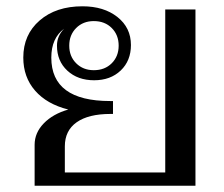

<svg xmlns="http://www.w3.org/2000/svg" viewBox="-20 -590 713 610"><path d="M601 -560V0H90V-130Q90 -168 119 -198Q148 -228 197 -242Q129 -259 91.5 -302Q54 -345 54 -407Q54 -480 106 -525Q158 -570 242 -570Q310 -570 353 -536Q396 -502 396 -447Q396 -397 363.5 -366Q331 -335 279 -335Q227 -335 194 -365.5Q161 -396 161 -445Q161 -476 184 -499Q143 -469 143 -407Q143 -269 330 -269H339V-228H331Q261 -228 223.5 -201.5Q186 -175 186 -125V-42H505V-560ZM200 -445Q200 -411 222 -389Q244 -367 278 -367Q313 -367 335 -389Q357 -411 357 -445Q357 -479 335 -501Q313 -523 278 -523Q244 -523 222 -501Q200 -479 200 -445Z"/></svg>

Font: Fahkwang
Style: Regular
Weight: 400
Version: Version 1.000; ttfautohint (v1.6)